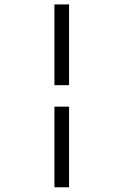

<svg xmlns="http://www.w3.org/2000/svg" viewBox="-20 -731 547 851"><path d="M221.2 -353.5V-711.4H286.1V-353.5ZM221.2 99.1V-258.3H286.1V99.1Z"/></svg>

Font: Kameron
Style: Regular
Weight: 400
Designer: Vernon Adams
Foundry: Vernon Adams
Version: Version 1.100